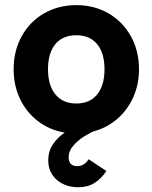

<svg xmlns="http://www.w3.org/2000/svg" viewBox="-20 -524 610 768"><path d="M398 -247Q398 -312 368.5 -347.5Q339 -383 285.5 -383Q231 -383 201.5 -347.5Q172 -312 172 -247Q172 -182 202 -146Q232 -110 285.5 -110Q339 -110 368.5 -146Q398 -182 398 -247ZM285.5 -503.5Q357 -503.5 414 -470.5Q471 -437.5 503.5 -379Q536 -320.5 536 -247Q536 -186.5 513.2 -135.5Q490.5 -84.5 449.8 -49Q409 -13.5 356 1Q338 8 314.5 23Q291 38 272.8 59.2Q254.5 80.5 254.5 104Q254.5 140.5 288.5 140.5Q317.5 140.5 334.5 113L405.5 160Q385.5 190 358.5 207.5Q331.5 225 292.5 225Q258.5 225 231.2 211.5Q204 198 188.5 173.8Q173 149.5 173 118.5Q173 80 192.2 52.2Q211.5 24.5 239 6.5Q179.5 -3.5 133 -38.5Q86.5 -73.5 60.5 -127.5Q34.5 -181.5 34.5 -247Q34.5 -320.5 66.8 -379Q99 -437.5 156.2 -470.5Q213.5 -503.5 285.5 -503.5Z"/></svg>

Font: HK Grotesk ExtraBold
Style: Regular
Weight: 800
Designer: Alfredo Marco Pradil
Foundry: Hanken Design Co.
Version: Version 3.001